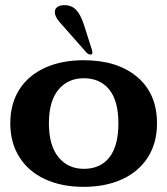

<svg xmlns="http://www.w3.org/2000/svg" viewBox="-20 -716 650 746"><path d="M20 -237Q20 -313 55 -368Q90 -423 154.5 -452.5Q219 -482 305 -482Q436 -482 513 -417Q590 -352 590 -237Q590 -161 555 -105.5Q520 -50 455.5 -20Q391 10 305 10Q219 10 154.5 -20Q90 -50 55 -106Q20 -162 20 -237ZM306 -60Q370 -60 405 -104.5Q440 -149 440 -237Q440 -324 404.5 -368Q369 -412 305 -412Q244 -412 207 -367.5Q170 -323 170 -237Q170 -151 207 -105.5Q244 -60 306 -60ZM314 -514 210 -632Q193 -652 193 -669Q193 -681 202.5 -688.5Q212 -696 230 -696Q258 -696 275.5 -678Q293 -660 306 -620L337 -523Q339 -515 339 -513Q339 -504 333 -504Q322 -504 314 -514Z"/></svg>

Font: Raigarh
Style: Bold
Weight: 700
Designer: jaikishan Patel
Foundry: MagicType
Version: Version 1.000